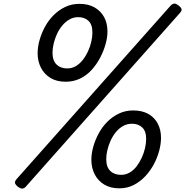

<svg xmlns="http://www.w3.org/2000/svg" viewBox="-20 -1057 1058 1097"><path d="M355 -590Q304 -590 268.5 -611.5Q233 -633 214 -670Q195 -707 195 -752Q195 -789 206 -828Q217 -867 237 -904Q257 -941 286.5 -970.5Q316 -1000 353 -1017.5Q390 -1035 434 -1035Q485 -1035 520.5 -1014.5Q556 -994 575 -959Q594 -924 594 -877Q594 -843 583 -804Q572 -765 552 -727Q532 -689 503.5 -657.5Q475 -626 437.5 -608Q400 -590 355 -590ZM364 -666Q391 -666 413 -679Q435 -692 452.5 -714Q470 -736 482.5 -763Q495 -790 501.5 -818Q508 -846 508 -871Q508 -917 485.5 -938Q463 -959 427 -959Q399 -959 376 -945.5Q353 -932 335 -910Q317 -888 305 -861.5Q293 -835 286.5 -807.5Q280 -780 280 -756Q280 -711 303 -688.5Q326 -666 364 -666ZM128 9Q118 20 107.5 20.5Q97 21 81 9Q66 -4 65.5 -13Q65 -22 75 -34L955 -1025Q966 -1036 976 -1036.5Q986 -1037 1001 -1025Q1016 -1013 1017.5 -1004Q1019 -995 1008 -983ZM662 19Q611 19 575.5 -2.5Q540 -24 521 -61Q502 -98 502 -144Q502 -180 513 -219Q524 -258 544 -295Q564 -332 593.5 -361.5Q623 -391 660 -408.5Q697 -426 741 -426Q792 -426 827.5 -406Q863 -386 881.5 -350.5Q900 -315 900 -270Q900 -235 889.5 -195.5Q879 -156 859 -118.5Q839 -81 810 -50Q781 -19 744 0Q707 19 662 19ZM672 -58Q698 -58 720.5 -71Q743 -84 760 -106Q777 -128 789.5 -155Q802 -182 808.5 -210Q815 -238 815 -263Q815 -308 792.5 -329Q770 -350 734 -350Q706 -350 683 -337Q660 -324 642 -302Q624 -280 612 -253.5Q600 -227 593.5 -199.5Q587 -172 587 -148Q587 -103 610 -80.5Q633 -58 672 -58Z"/></svg>

Font: Playwrite CO
Style: Regular
Weight: 400
Designer: Veronika Burian, José Scaglione
Foundry: TypeTogether
Version: Version 1.000